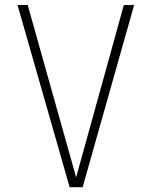

<svg xmlns="http://www.w3.org/2000/svg" viewBox="-20 -758 618 783"><path d="M264 5.5 51.5 -737.5H93L293 -26H288L485 -737.5H527L317 5.5Z"/></svg>

Font: Epilogue ExtraLight
Style: Regular
Weight: 250
Designer: Tyler Finck
Foundry: Etcetera Type Co
Version: Version 2.112